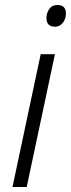

<svg xmlns="http://www.w3.org/2000/svg" viewBox="-20 -749 284 769"><path d="M201 -642Q219 -642 231.5 -657.5Q244 -673 244 -695Q244 -729 210 -729Q188 -729 177 -712.5Q166 -696 166 -677Q166 -642 201 -642ZM30 0H87L200 -532H143Z"/></svg>

Font: Noto Sans UI Light
Style: Italic
Weight: 300
Italic angle: -12°
Designer: Monotype Design Team
Foundry: Monotype Imaging Inc.
Version: Version 1.901